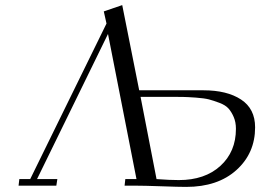

<svg xmlns="http://www.w3.org/2000/svg" viewBox="-20 -732 1036 757"><path d="M53.2 0 56.2 -25.9H99.1L399.9 -639.2L389.2 -687L461.9 -711.9L528.8 -376H782.2Q875 -376 930.4 -339.6Q985.8 -303.2 985.8 -230Q985.8 -127.9 912.1 -61.5Q838.4 4.9 713.9 4.9Q684.6 4.9 615.7 2.4Q546.9 0 513.2 0H471.2L474.1 -25.9H518.1L405.8 -598.1L126 -25.9H206.1L202.1 0ZM534.2 -350.1 597.2 -25.9Q648.9 -22 685.1 -22Q787.6 -22 848.9 -77.9Q910.2 -133.8 910.2 -224.1Q910.2 -250.5 901.4 -270.8Q892.6 -291 880.9 -304.2Q869.1 -317.4 845.5 -326.4Q821.8 -335.4 803.7 -340.1Q785.6 -344.7 752 -347.2Q718.3 -349.6 698.7 -349.9Q679.2 -350.1 641.1 -350.1Z"/></svg>

Font: Dehuti Alt
Style: Italic
Weight: 400
Version: Version 1.2